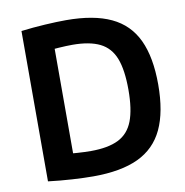

<svg xmlns="http://www.w3.org/2000/svg" viewBox="-83 -819 875 908"><g transform="rotate(-10 354.5 -365.0)"><path d="M293 10Q250 10 192 6.5Q134 3 77 -4V-726Q134 -733 192 -736.5Q250 -740 293 -740Q426 -740 509 -701Q592 -662 631 -579Q670 -496 670 -365Q670 -234 631 -151Q592 -68 509 -29Q426 10 293 10ZM302 -110Q385 -110 434.5 -134.5Q484 -159 505.5 -215Q527 -271 527 -365Q527 -460 505.5 -515.5Q484 -571 434.5 -595.5Q385 -620 302 -620Q275 -620 237.5 -617.5Q200 -615 151 -610L217 -679V-51L151 -120Q200 -115 237.5 -112.5Q275 -110 302 -110Z"/></g></svg>

Font: M PLUS 2 Thin
Style: Bold
Weight: 700
Version: Version 1.001